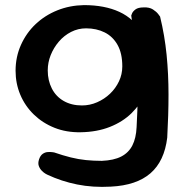

<svg xmlns="http://www.w3.org/2000/svg" viewBox="-20 -520 720 752"><path d="M414 211Q344 215 282 202.5Q220 190 165 164Q165 164 158.5 160.5Q152 157 144 149Q136 141 132 130Q128 119 133 104Q138 89 147.5 82.5Q157 76 167.5 75.5Q178 75 185 76Q192 77 192 77Q227 89 257 96.5Q287 104 317 107Q347 110 379 110Q426 108 455 93Q484 78 498.5 49.5Q513 21 515 -22Q519 -90 519 -147.5Q519 -205 516 -256Q513 -307 507.5 -357Q502 -407 494 -459Q494 -459 497 -467Q500 -475 510.5 -483Q521 -491 543 -491Q565 -492 579 -483Q593 -474 600 -464.5Q607 -455 607 -455Q625 -381 632.5 -305.5Q640 -230 640 -150Q640 -70 635 19Q624 111 569.5 158.5Q515 206 414 211ZM296 -2Q240 -1 193.5 -19.5Q147 -38 112.5 -71.5Q78 -105 59.5 -149Q41 -193 41 -243Q41 -297 62 -344Q83 -391 119.5 -425.5Q156 -460 204.5 -479.5Q253 -499 309 -500Q390 -500 447.5 -473.5Q505 -447 536 -391.5Q567 -336 567 -250Q567 -200 548.5 -155.5Q530 -111 495.5 -77Q461 -43 410.5 -23Q360 -3 296 -2ZM301 -107Q332 -107 360.5 -119.5Q389 -132 411 -153Q433 -174 446 -201.5Q459 -229 459 -260Q459 -311 440.5 -344Q422 -377 390 -393Q358 -409 317 -409Q286 -409 258.5 -395Q231 -381 210.5 -357Q190 -333 178.5 -304Q167 -275 167 -244Q167 -205 183 -173.5Q199 -142 229.5 -124.5Q260 -107 301 -107Z"/></svg>

Font: Sour Gummy Medium
Style: Regular
Weight: 500
Designer: Stefie Justprince
Foundry: Eifetstype
Version: Version 1.000